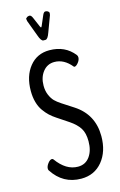

<svg xmlns="http://www.w3.org/2000/svg" viewBox="-138 -975 648 1039"><g transform="rotate(-15 186.0 -455.5)"><path d="M178.2 -769Q165 -769 152.8 -804.7L120.1 -892.6Q118.2 -899.4 118.2 -903.8Q118.2 -911.1 123.5 -911.6Q123.5 -914.1 129.2 -916Q134.8 -918 139.2 -918Q147.9 -918 154.8 -902.8L178.7 -847.2Q181.6 -840.3 184.1 -840.3Q186 -840.3 189 -847.2L212.9 -902.8Q219.7 -918 228 -918Q232.4 -918 238.3 -916Q244.1 -914.1 244.1 -911.6Q249 -911.1 249 -902.8Q249 -897 247.6 -892.6L214.8 -804.7Q202.6 -769 189.5 -769ZM346.7 -188Q346.7 -102.1 302 -47.6Q257.3 6.8 183.1 6.8Q81.1 6.8 23.4 -82.5Q21 -85.9 21 -92.3Q21 -106 33 -121.6Q44.9 -137.2 55.7 -137.2Q60.1 -137.2 63.5 -133.3Q115.7 -60.5 182.6 -60.5Q224.6 -60.5 248.5 -93.5Q272.5 -126.5 272.5 -179.2Q272.5 -225.6 254.9 -252.9Q237.3 -280.3 201.2 -304.7L136.7 -347.7Q116.7 -360.8 101.8 -374.8Q86.9 -388.7 72 -409.4Q57.1 -430.2 49.1 -458.7Q41 -487.3 41 -522Q41 -605.5 83 -657.5Q125 -709.5 194.3 -709.5Q282.2 -709.5 332.5 -645.5Q336.9 -639.6 336.9 -631.8Q336.9 -617.2 325 -602.5Q313 -587.9 304.2 -587.9Q301.3 -587.9 299.8 -589.8Q258.3 -641.1 204.1 -641.1Q164.6 -641.1 139.9 -609.9Q115.2 -578.6 115.2 -532.2Q115.2 -502.4 125.2 -479.2Q135.3 -456.1 148.4 -442.9Q161.6 -429.7 182.6 -416L246.6 -374.5Q346.7 -309.6 346.7 -188Z"/></g></svg>

Font: BenchNine
Style: Regular
Weight: 400
Designer: Vernon Adams
Foundry: Vernon Adams
Version: Version 1 ; ttfautohint (v0.92.18-e454-dirty) -l 8 -r 50 -G 